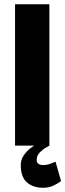

<svg xmlns="http://www.w3.org/2000/svg" viewBox="-20 -687 308 906"><path d="M51 0V-667H213V0ZM214 0Q214 0 198.5 8.5Q183 17 168 32Q153 47 153 68Q153 80 161.5 86Q170 92 183 92Q203 92 222.5 84Q242 76 242 76L268 167Q255 178 233 188.5Q211 199 183 199Q136 199 107 173.5Q78 148 78 92Q78 67 91.5 47Q105 27 123 13Q141 -1 155 -8.5Q169 -16 169 -16Z"/></svg>

Font: Epunda Sans ExtraBold
Style: Regular
Weight: 800
Designer: Simon Atzbach
Foundry: typofactur
Version: Version 2.204; ttfautohint (v1.8.4.7-5d5b)